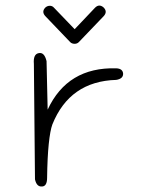

<svg xmlns="http://www.w3.org/2000/svg" viewBox="-20 -683 540 697"><path d="M153 -285Q225 -440 402 -435Q426 -434 427 -415Q427 -397 402 -393Q233 -388 170 -231Q162 -209 157 -160.5Q152 -112 151 -38Q151 -7 133 -6Q113 -4 107 -32L103 -451Q100 -486 120 -490Q141 -495 149 -461ZM144 -625Q130 -641 145 -656Q152 -662 161 -662Q170 -662 176 -655L251 -577L325 -655Q340 -670 356 -656Q371 -641 357 -625L266 -530Q260 -524 251 -524Q241 -524 235 -530Z"/></svg>

Font: Yomogi
Style: Regular
Weight: 400
Designer: satsuyako
Foundry: satsuyako
Version: Version 3.100